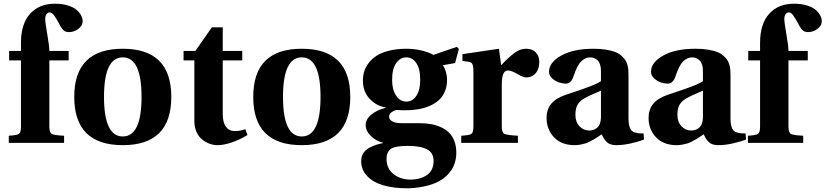

<svg xmlns="http://www.w3.org/2000/svg" viewBox="-20 -762 4403 1024"><path d="M26.9 0V-38.1Q70.3 -40.5 81.1 -48.1Q91.8 -55.7 91.8 -86.9V-439.9H28.8V-490.2H91.8V-533.2Q91.8 -634.3 140.1 -688.2Q188.5 -742.2 272.9 -742.2Q312 -742.2 342 -732.9Q372.1 -723.6 388.4 -709.2Q404.8 -694.8 412.8 -679.4Q420.9 -664.1 420.9 -648.9Q420.9 -624.5 397.5 -607.7Q374 -590.8 348.1 -590.8Q331.5 -590.8 321.5 -598.4Q311.5 -606 303.2 -621.1Q279.8 -665 268.3 -680.4Q256.8 -695.8 245.1 -695.8Q234.9 -695.8 228 -686.5Q221.2 -677.2 221.2 -659.2Q221.2 -642.1 232.2 -578.9Q243.2 -515.6 243.2 -490.2H346.2V-439.9H243.2V-86.9Q243.2 -55.7 255.6 -48.1Q268.1 -40.5 321.8 -38.1V0Z M634.8 -456.1Q534.7 -456.1 534.7 -245.1Q534.7 -34.2 634.8 -34.2Q734.9 -34.2 734.9 -245.1Q734.9 -456.1 634.8 -456.1ZM376 -245.1Q376 -502 634.8 -502Q893.6 -502 893.6 -245.1Q893.6 12.2 634.8 12.2Q376 12.2 376 -245.1Z M959 -439.9V-490.2H1022L1109.9 -616.2H1168V-490.2H1272V-439.9H1168V-154.8Q1168 -108.4 1185.1 -85.7Q1202.1 -63 1231.9 -63Q1263.7 -63 1288.6 -73.2L1299.8 -42Q1258.8 -16.6 1215.6 -2.2Q1172.4 12.2 1140.6 12.2Q1118.7 12.2 1097.4 4.4Q1076.2 -3.4 1057.6 -18.3Q1039.1 -33.2 1027.8 -58.8Q1016.6 -84.5 1016.6 -117.2V-439.9Z M1589.4 -456.1Q1489.3 -456.1 1489.3 -245.1Q1489.3 -34.2 1589.4 -34.2Q1689.5 -34.2 1689.5 -245.1Q1689.5 -456.1 1589.4 -456.1ZM1330.6 -245.1Q1330.6 -502 1589.4 -502Q1848.1 -502 1848.1 -245.1Q1848.1 12.2 1589.4 12.2Q1330.6 12.2 1330.6 -245.1Z M2071.3 -335Q2071.3 -283.7 2092.5 -252Q2113.8 -220.2 2146.5 -220.2Q2180.7 -220.2 2200.9 -251.5Q2221.2 -282.7 2221.2 -335.9Q2221.2 -395.5 2200.2 -425.8Q2179.2 -456.1 2147.5 -456.1Q2114.7 -456.1 2093 -425.5Q2071.3 -395 2071.3 -335ZM2041.5 85.9Q2041.5 136.7 2078.6 166.3Q2115.7 195.8 2168.5 195.8Q2222.7 195.8 2257.6 171.1Q2292.5 146.5 2292.5 96.2Q2292.5 52.7 2257.3 34.4Q2222.2 16.1 2154.3 16.1Q2089.8 16.1 2066.4 30.8Q2041.5 47.9 2041.5 85.9ZM1906.2 96.2Q1906.2 72.8 1917.7 54.9Q1929.2 37.1 1949.5 26.4Q1969.7 15.6 1985.8 10.5Q2002 5.4 2022.5 1V-1Q1987.3 -8.8 1958.7 -36.1Q1930.2 -63.5 1930.2 -95.2Q1930.2 -125 1959.2 -149.9Q1988.3 -174.8 2037.1 -187V-189Q1987.3 -196.8 1951.4 -235.1Q1915.5 -273.4 1915.5 -332Q1915.5 -356.9 1922.1 -379.9Q1928.7 -402.8 1945.8 -425.5Q1962.9 -448.2 1988.5 -464.8Q2014.2 -481.4 2055.2 -491.7Q2096.2 -502 2148.4 -502Q2188.5 -502 2227.3 -492.9Q2266.1 -483.9 2291.5 -469.2L2416.5 -512.2L2427.2 -501L2407.2 -425.8L2341.3 -414.1Q2351.6 -400.9 2357.9 -379.4Q2364.3 -357.9 2364.3 -335.9Q2364.3 -301.3 2352.3 -273.4Q2340.3 -245.6 2319.8 -227.3Q2299.3 -209 2270.5 -196.8Q2241.7 -184.6 2209.7 -179.2Q2177.7 -173.8 2141.1 -173.8Q2114.3 -173.8 2095.2 -175.8Q2081.1 -172.9 2068.1 -163.3Q2055.2 -153.8 2055.2 -139.2Q2055.2 -124.5 2071.8 -114.7Q2088.4 -105 2122.6 -105H2215.3Q2248 -105 2276.4 -100.3Q2304.7 -95.7 2330.3 -84.2Q2356 -72.8 2374 -55.4Q2392.1 -38.1 2402.8 -10.7Q2413.6 16.6 2413.6 51.8Q2413.6 104 2388.4 143.3Q2363.3 182.6 2320.3 205.1Q2286.1 223.6 2238.8 232.9Q2191.4 242.2 2153.3 242.2Q2080.6 242.2 2025.6 226.6Q1970.7 210.9 1938.5 177.5Q1906.2 144 1906.2 96.2Z M2439.9 0V-38.1Q2483.4 -40.5 2494.1 -48.1Q2504.9 -55.7 2504.9 -86.9V-380.9Q2504.9 -409.7 2499.3 -420.2Q2493.7 -430.7 2481 -432.1L2446.3 -437V-473.1L2641.1 -502L2652.8 -414.1Q2699.2 -462.9 2727.5 -482.4Q2755.9 -502 2786.1 -502Q2817.9 -502 2836.9 -483.2Q2856 -464.4 2856 -432.1Q2856 -396.5 2839.8 -375Q2831.1 -363.3 2817.4 -356.2Q2803.7 -349.1 2789.1 -349.1Q2770.5 -349.1 2743.2 -365.2Q2708 -386.2 2689.9 -386.2Q2672.4 -386.2 2664.3 -368.2Q2656.2 -350.1 2656.2 -311V-86.9Q2656.2 -55.7 2669.9 -48.3Q2683.6 -41 2742.2 -38.1V0Z M3048.8 -149.9Q3048.8 -111.3 3070.6 -88.6Q3092.3 -65.9 3123 -65.9Q3147.5 -65.9 3165.5 -81.5Q3183.6 -97.2 3185.1 -133.8V-278.8Q3177.7 -275.4 3159.7 -267.6Q3141.6 -259.8 3125.2 -252.2Q3108.9 -244.6 3095.2 -236.8Q3071.8 -223.1 3060.3 -203.4Q3048.8 -183.6 3048.8 -149.9ZM2895 -132.8Q2895 -177.7 2919.4 -208Q2943.8 -238.3 3001 -257.8Q3010.3 -260.7 3040.3 -270.8Q3070.3 -280.8 3085 -285.9Q3099.6 -291 3122.3 -299.6Q3145 -308.1 3159.9 -315.2Q3174.8 -322.3 3185.1 -329.1V-381.8Q3185.1 -421.4 3168.5 -438.7Q3151.9 -456.1 3127 -456.1Q3102.1 -456.1 3080.1 -435.1Q3058.1 -414.1 3039.1 -356Q3025.9 -315.9 2998 -315.9Q2982.9 -315.9 2963.1 -321.8Q2943.4 -327.6 2925.8 -343Q2908.2 -358.4 2908.2 -378.9Q2908.2 -429.7 2973.4 -465.8Q3038.6 -502 3145 -502Q3181.6 -502 3210.9 -497.3Q3240.2 -492.7 3259.5 -485.4Q3278.8 -478 3292.7 -466.1Q3306.6 -454.1 3314.2 -443.1Q3321.8 -432.1 3325.9 -416.5Q3330.1 -400.9 3331.1 -389.2Q3332 -377.4 3332 -361.8V-130.9Q3332 -65.4 3363.8 -56.2Q3386.2 -48.8 3412.1 -50.8L3415 -18.1Q3385.7 -6.3 3344.2 2.9Q3302.7 12.2 3267.1 12.2Q3234.4 12.2 3217.8 -2.9Q3201.2 -18.1 3189 -45.9Q3188 -44.9 3171.4 -33.9Q3154.8 -22.9 3149.7 -20Q3144.5 -17.1 3128.9 -8.8Q3113.3 -0.5 3103 2.7Q3092.8 5.9 3076.9 9Q3061 12.2 3045.9 12.2Q2974.1 12.2 2934.6 -30Q2895 -72.3 2895 -132.8Z M3592.8 -149.9Q3592.8 -111.3 3614.5 -88.6Q3636.2 -65.9 3667 -65.9Q3691.4 -65.9 3709.5 -81.5Q3727.5 -97.2 3729 -133.8V-278.8Q3721.7 -275.4 3703.6 -267.6Q3685.5 -259.8 3669.2 -252.2Q3652.8 -244.6 3639.2 -236.8Q3615.7 -223.1 3604.2 -203.4Q3592.8 -183.6 3592.8 -149.9ZM3439 -132.8Q3439 -177.7 3463.4 -208Q3487.8 -238.3 3544.9 -257.8Q3554.2 -260.7 3584.2 -270.8Q3614.3 -280.8 3628.9 -285.9Q3643.6 -291 3666.3 -299.6Q3689 -308.1 3703.9 -315.2Q3718.8 -322.3 3729 -329.1V-381.8Q3729 -421.4 3712.4 -438.7Q3695.8 -456.1 3670.9 -456.1Q3646 -456.1 3624 -435.1Q3602.1 -414.1 3583 -356Q3569.8 -315.9 3542 -315.9Q3526.9 -315.9 3507.1 -321.8Q3487.3 -327.6 3469.7 -343Q3452.1 -358.4 3452.1 -378.9Q3452.1 -429.7 3517.3 -465.8Q3582.5 -502 3689 -502Q3725.6 -502 3754.9 -497.3Q3784.2 -492.7 3803.5 -485.4Q3822.8 -478 3836.7 -466.1Q3850.6 -454.1 3858.2 -443.1Q3865.7 -432.1 3869.9 -416.5Q3874 -400.9 3875 -389.2Q3876 -377.4 3876 -361.8V-130.9Q3876 -65.4 3907.7 -56.2Q3930.2 -48.8 3956.1 -50.8L3959 -18.1Q3929.7 -6.3 3888.2 2.9Q3846.7 12.2 3811 12.2Q3778.3 12.2 3761.7 -2.9Q3745.1 -18.1 3732.9 -45.9Q3731.9 -44.9 3715.3 -33.9Q3698.7 -22.9 3693.6 -20Q3688.5 -17.1 3672.9 -8.8Q3657.2 -0.5 3647 2.7Q3636.7 5.9 3620.8 9Q3605 12.2 3589.8 12.2Q3518.1 12.2 3478.5 -30Q3439 -72.3 3439 -132.8Z M3968.8 0V-38.1Q4012.2 -40.5 4022.9 -48.1Q4033.7 -55.7 4033.7 -86.9V-439.9H3970.7V-490.2H4033.7V-533.2Q4033.7 -634.3 4082 -688.2Q4130.4 -742.2 4214.8 -742.2Q4253.9 -742.2 4283.9 -732.9Q4314 -723.6 4330.3 -709.2Q4346.7 -694.8 4354.7 -679.4Q4362.8 -664.1 4362.8 -648.9Q4362.8 -624.5 4339.4 -607.7Q4315.9 -590.8 4290 -590.8Q4273.4 -590.8 4263.4 -598.4Q4253.4 -606 4245.1 -621.1Q4221.7 -665 4210.2 -680.4Q4198.7 -695.8 4187 -695.8Q4176.8 -695.8 4169.9 -686.5Q4163.1 -677.2 4163.1 -659.2Q4163.1 -642.1 4174.1 -578.9Q4185.1 -515.6 4185.1 -490.2H4288.1V-439.9H4185.1V-86.9Q4185.1 -55.7 4197.5 -48.1Q4210 -40.5 4263.7 -38.1V0Z"/></svg>

Font: Linguistics Pro
Style: Bold
Weight: 700
Designer: Stefan Peev, Context Ltd
Foundry: Stefan Peev, Context Ltd
Version: Version 001.000